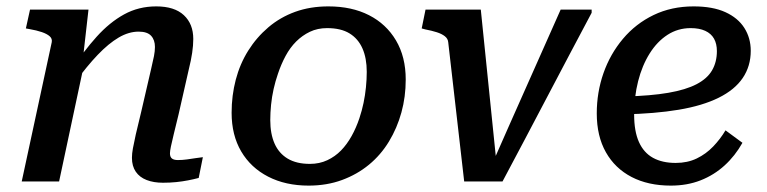

<svg xmlns="http://www.w3.org/2000/svg" viewBox="-20 -568 2401 601"><path d="M48 0H165L246 -380L240 -388L257 -538H74L61 -479L72 -477Q95 -473 111 -467.5Q127 -462 135.5 -454.5Q144 -447 142 -436ZM539 -210 571 -351Q578 -379 581.5 -402.5Q585 -426 585 -446Q585 -493 555.5 -520.5Q526 -548 469 -548Q414 -548 368.5 -523Q323 -498 282.5 -453Q242 -408 203 -349L215 -310Q252 -361 286 -396.5Q320 -432 351.5 -450.5Q383 -469 414 -469Q441 -469 453 -456Q465 -443 465 -421Q465 -408 462 -392.5Q459 -377 453 -352L422 -218Q411 -174 405 -147Q399 -120 396 -103.5Q393 -87 393 -74Q393 -48 405 -30.5Q417 -13 439 -4.5Q461 4 490 4Q512 4 531.5 2Q551 0 569 -3.5Q587 -7 602 -11L615 -76Q605 -75 592.5 -73Q580 -71 565.5 -69Q551 -67 537 -67Q524 -67 518 -72Q512 -77 512 -88Q512 -95 515 -109.5Q518 -124 524 -148.5Q530 -173 539 -210Z M1105 -198Q1113 -222 1118 -246Q1123 -270 1125.5 -295Q1128 -320 1128 -343Q1128 -386 1114.5 -416.5Q1101 -447 1074 -463.5Q1047 -480 1004 -480Q974 -480 950 -468.5Q926 -457 907 -438Q888 -419 874 -393Q860 -367 850 -337Q842 -314 836.5 -289.5Q831 -265 828.5 -240Q826 -215 826 -192Q826 -149 839.5 -118.5Q853 -88 880.5 -71.5Q908 -55 950 -55Q980 -55 1004.5 -66.5Q1029 -78 1047.5 -97Q1066 -116 1080.5 -142Q1095 -168 1105 -198ZM705 -215Q705 -269 718 -318.5Q731 -368 757 -409.5Q783 -451 820 -482.5Q857 -514 904 -531Q951 -548 1008 -548Q1081 -548 1135 -520.5Q1189 -493 1219.5 -441.5Q1250 -390 1250 -319Q1250 -265 1236.5 -216Q1223 -167 1197.5 -125Q1172 -83 1135 -52.5Q1098 -22 1050.5 -4.5Q1003 13 946 13Q874 13 819.5 -15Q765 -43 735 -94Q705 -145 705 -215Z M1485 -538H1312L1300 -479L1311 -476Q1332 -472 1347.5 -467Q1363 -462 1372.5 -454.5Q1382 -447 1383 -436L1433 0H1553Q1588 -66 1623 -132Q1658 -198 1692.5 -264Q1727 -330 1762 -396Q1797 -462 1832 -528V-538H1735Q1708 -477 1681 -416.5Q1654 -356 1627 -295Q1600 -234 1573 -173.5Q1546 -113 1519 -51L1536 -39Z M2080 13Q2009 13 1957 -14Q1905 -41 1876.5 -91.5Q1848 -142 1848 -213Q1848 -279 1869 -339Q1890 -399 1930 -446.5Q1970 -494 2026 -521Q2082 -548 2151 -548Q2211 -548 2250.5 -530Q2290 -512 2310 -480.5Q2330 -449 2330 -409Q2330 -361 2305 -324Q2280 -287 2229.5 -262Q2179 -237 2104.5 -224.5Q2030 -212 1931 -210L1937 -266Q2017 -268 2072 -277.5Q2127 -287 2160.5 -304.5Q2194 -322 2209 -348Q2224 -374 2224 -408Q2224 -431 2215 -447Q2206 -463 2187.5 -471.5Q2169 -480 2142 -480Q2102 -480 2069.5 -459Q2037 -438 2013.5 -400.5Q1990 -363 1977.5 -314Q1965 -265 1965 -209Q1965 -157 1980 -123.5Q1995 -90 2024 -74Q2053 -58 2095 -58Q2132 -58 2161 -72Q2190 -86 2212.5 -109.5Q2235 -133 2251 -160L2304 -121Q2281 -80 2248 -50Q2215 -20 2173 -3.5Q2131 13 2080 13Z"/></svg>

Font: Roboto Serif Medium
Style: Italic
Weight: 500
Italic angle: -10°
Designer: Greg Gazdowicz
Foundry: Commercial Type
Version: Version 1.008